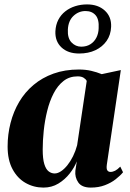

<svg xmlns="http://www.w3.org/2000/svg" viewBox="-20 -839 590 870"><path d="M464 -92.5Q461.5 -73.5 466.5 -66.8Q471.5 -60 480.5 -60Q491 -60 501.8 -65.5Q512.5 -71 525 -84L537.5 -58.5Q525 -43 504.2 -26.8Q483.5 -10.5 455.2 0.2Q427 11 391.5 11Q351 11 334.8 -12.2Q318.5 -35.5 321.5 -65.5L328 -108Q317.5 -80.5 296 -53Q274.5 -25.5 244.5 -7.2Q214.5 11 177 11Q133 11 96 -10Q59 -31 36.8 -72.5Q14.5 -114 14.5 -175Q14.5 -230 27.8 -281.8Q41 -333.5 67 -377.5Q93 -421.5 132 -454.2Q171 -487 222.5 -505.5Q274 -524 337.5 -524Q368 -524 393.5 -518Q419 -512 441 -503L527.5 -521.5ZM373 -472Q369.5 -480 359.2 -486.5Q349 -493 332 -493Q294.5 -493 267.8 -472Q241 -451 222.8 -415.5Q204.5 -380 193.8 -336.2Q183 -292.5 178.2 -247Q173.5 -201.5 173.5 -161.5Q173.5 -119 180.8 -95.5Q188 -72 200.5 -62.5Q213 -53 227.5 -53Q241.5 -53 256.5 -63Q271.5 -73 285.5 -90.5Q299.5 -108 311 -131.2Q322.5 -154.5 329.5 -181ZM338.5 -596.5Q288 -596.5 258.5 -624.2Q229 -652 231 -697.5Q232.5 -726.5 244.2 -749.2Q256 -772 275.8 -787.5Q295.5 -803 320.8 -811Q346 -819 374.5 -819Q424.5 -819 455 -791Q485.5 -763 483.5 -717.5Q482 -680.5 463 -653.5Q444 -626.5 412.2 -611.5Q380.5 -596.5 338.5 -596.5ZM348 -627.5Q372.5 -627.5 390 -638.8Q407.5 -650 417 -669Q426.5 -688 427 -711Q429.5 -751.5 413 -770.2Q396.5 -789 367.5 -789Q336.5 -789 313 -767Q289.5 -745 287.5 -705Q285.5 -666 304 -646.8Q322.5 -627.5 348 -627.5Z"/></svg>

Font: Merriweather 120pt ExtraBold
Style: Italic
Weight: 800
Italic angle: -7.8°
Version: Version 2.101